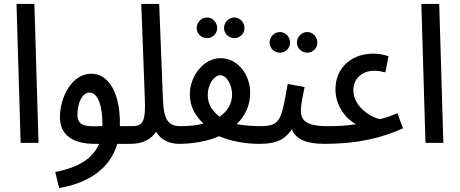

<svg xmlns="http://www.w3.org/2000/svg" viewBox="-20 -727 2339 977"><path d="M85 0H176L155 -707H64Z M281 230C437 203 541 127 577 5H645C678 5 700 -8 700 -42C700 -72 681 -85 654 -85H590C590 -86 590 -88 590 -90C593 -241 540 -352 444 -352C346 -352 285 -233 285 -130C285 -47 342 5 462 5H484C456 72 390 124 261 148ZM374 -144C374 -199 397 -256 435 -256C479 -256 503 -186 501 -85H485C405 -81 374 -92 374 -144Z M644 5C702 5 747 -15 775 -57C797 -14 845 5 890 5C930 5 946 -15 946 -42C946 -68 931 -85 899 -85C836 -85 813 -117 809 -224L790 -707H699L717 -222C721 -118 711 -85 654 -85Z M1173 -533C1201 -533 1224 -556 1224 -584C1224 -613 1201 -638 1173 -638C1143 -638 1120 -613 1120 -584C1120 -556 1143 -533 1173 -533ZM1034 -533C1062 -533 1085 -556 1085 -584C1085 -613 1062 -638 1034 -638C1004 -638 981 -613 981 -584C981 -556 1004 -533 1034 -533Z M889 5C955 5 1032 -6 1095 -34C1152 -9 1229 5 1296 5C1337 5 1352 -15 1352 -42C1352 -68 1338 -85 1306 -85C1277 -85 1229 -87 1184 -95C1225 -135 1253 -187 1253 -255C1253 -347 1190 -431 1103 -431C1014 -431 946 -338 946 -248C946 -177 980 -131 1016 -98C978 -88 936 -85 898 -85ZM1037 -244C1037 -297 1069 -344 1101 -344C1134 -344 1161 -294 1161 -246C1161 -199 1137 -161 1098 -133C1063 -159 1037 -195 1037 -244Z M1544 -459C1572 -459 1595 -482 1595 -510C1595 -539 1572 -564 1544 -564C1514 -564 1491 -539 1491 -510C1491 -482 1514 -459 1544 -459ZM1405 -459C1433 -459 1456 -482 1456 -510C1456 -539 1433 -564 1405 -564C1375 -564 1352 -539 1352 -510C1352 -482 1375 -459 1405 -459Z M1296 5C1369 5 1423 -6 1465 -69C1485 -21 1532 5 1633 5C1675 5 1690 -15 1690 -42C1690 -68 1675 -85 1643 -85C1532 -85 1511 -120 1511 -164C1511 -198 1523 -249 1530 -284L1444 -300C1412 -118 1408 -85 1306 -85Z M1633 5C1799 5 1923 -25 2031 -74L2002 -151C1954 -131 1951 -131 1915 -121C1873 -126 1778 -182 1778 -268C1778 -331 1827 -367 1885 -367C1904 -367 1919 -364 1941 -359L1957 -441C1927 -450 1906 -454 1878 -454C1774 -454 1687 -387 1687 -272C1687 -184 1745 -119 1791 -95C1742 -87 1706 -85 1643 -85Z M2145 0H2236L2215 -707H2124Z"/></svg>

Font: Noto Sans Arabic ExtCond Med
Style: Regular
Weight: 500
Width: 2
Designer: Monotype Design Team, Nadine Chahine, Nizar Qandah and Khaled Hosny
Foundry: Monotype Imaging Inc.
Version: Version 2.012